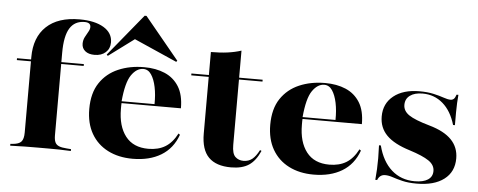

<svg xmlns="http://www.w3.org/2000/svg" viewBox="-47 -791 2286 918"><g transform="rotate(5 1095.5 -332.0)"><path d="M22.6 -410.5V-419.4H343.5V-410.5ZM162.9 -2.4Q125.8 -2.4 97.2 -2Q68.5 -1.6 26.6 0V-8.9L37.9 -9.7Q67.7 -12.1 79 -25Q90.3 -37.9 90.3 -68.5V-209.7H235.5V-68.5Q235.5 -47.6 240.7 -35.5Q246 -23.4 259.3 -17.7Q272.6 -12.1 296.8 -10.5L317.7 -8.9V0Q287.1 -1.6 262.5 -2Q237.9 -2.4 214.9 -2.4Q191.9 -2.4 162.9 -2.4ZM90.3 -209.7V-430.6Q90.3 -525.8 146 -578.2Q201.6 -630.6 304.8 -630.6Q378.2 -630.6 421 -604.8Q463.7 -579 463.7 -533.9Q463.7 -504 443.5 -485.9Q423.4 -467.7 390.3 -467.7Q361.3 -467.7 345.2 -481Q329 -494.4 329 -516.1Q329 -533.1 336.3 -547.6Q343.5 -562.1 351.2 -574.6Q358.9 -587.1 358.9 -598.4Q358.9 -620.2 329.8 -620.2Q282.3 -620.2 258.9 -582.3Q235.5 -544.4 235.5 -464.5V-209.7Z M614.5 11.3Q546.8 11.3 495.6 -14.9Q444.4 -41.1 416.1 -90.3Q387.9 -139.5 387.9 -208.1Q387.9 -284.7 420.6 -333.5Q453.2 -382.3 508.5 -406Q563.7 -429.8 632.3 -429.8Q688.7 -429.8 731.9 -411.3Q775 -392.7 799.6 -353.2Q824.2 -313.7 824.2 -249.2H495.2L493.5 -258.1H696.8Q697.6 -303.2 689.9 -339.9Q682.3 -376.6 667.3 -398.8Q652.4 -421 629 -421Q596.8 -421 571.8 -384.7Q546.8 -348.4 538.7 -257.3L539.5 -255.6Q538.7 -247.6 538.7 -238.7Q538.7 -229.8 538.7 -221Q538.7 -138.7 575.8 -90.7Q612.9 -42.7 685.5 -42.7Q733.1 -42.7 766.5 -62.9Q800 -83.1 823.4 -128.2L830.6 -122.6Q806.5 -55.6 750.8 -22.2Q695.2 11.3 614.5 11.3ZM454 -468.5 448.4 -474.2 612.9 -675H621.8L787.1 -474.2L782.3 -468.5L550 -571L600.8 -577.4Z M1087.1 11.3Q1015.3 11.3 979.4 -25Q943.5 -61.3 943.5 -138.7V-209.7H1088.7V-96.8Q1088.7 -54.8 1104.4 -39.9Q1120.2 -25 1143.5 -25Q1168.5 -25 1185.9 -39.1Q1203.2 -53.2 1218.5 -83.1L1225.8 -79.8Q1204.8 -31.5 1172.6 -10.1Q1140.3 11.3 1087.1 11.3ZM943.5 -209.7V-529.8Q988.7 -529.8 1023.8 -534.7Q1058.9 -539.5 1088.7 -549.2V-209.7ZM859.7 -410.5V-419.4H1201.6V-410.5Z M1483.1 11.3Q1415.3 11.3 1364.1 -14.9Q1312.9 -41.1 1284.7 -90.3Q1256.5 -139.5 1256.5 -208.1Q1256.5 -284.7 1289.1 -333.5Q1321.8 -382.3 1377 -406Q1432.3 -429.8 1500.8 -429.8Q1557.3 -429.8 1600.4 -411.3Q1643.5 -392.7 1668.1 -353.2Q1692.7 -313.7 1692.7 -249.2H1363.7L1362.1 -258.1H1565.3Q1566.1 -303.2 1558.5 -339.9Q1550.8 -376.6 1535.9 -398.8Q1521 -421 1497.6 -421Q1465.3 -421 1440.3 -384.7Q1415.3 -348.4 1407.3 -257.3L1408.1 -255.6Q1407.3 -247.6 1407.3 -238.7Q1407.3 -229.8 1407.3 -221Q1407.3 -138.7 1444.4 -90.7Q1481.5 -42.7 1554 -42.7Q1601.6 -42.7 1635.1 -62.9Q1668.5 -83.1 1691.9 -128.2L1699.2 -122.6Q1675 -55.6 1619.4 -22.2Q1563.7 11.3 1483.1 11.3Z M1978.2 11.3Q1937.9 11.3 1909.7 4.4Q1881.5 -2.4 1861.7 -9.3Q1841.9 -16.1 1825 -16.1Q1799.2 -16.1 1788.7 10.5H1779.8Q1782.3 -16.1 1783.5 -40.7Q1784.7 -65.3 1784.7 -93.1Q1784.7 -121 1783.1 -155.6H1791.9Q1811.3 -79.8 1856.9 -39.5Q1902.4 0.8 1967.7 0.8Q2008.9 0.8 2031 -13.7Q2053.2 -28.2 2053.2 -55.6Q2053.2 -84.7 2024.2 -104.4Q1995.2 -124.2 1931.5 -144.4Q1855.6 -167.7 1819.8 -204Q1783.9 -240.3 1783.9 -294.4Q1783.9 -356.5 1829.8 -393.1Q1875.8 -429.8 1954 -429.8Q1991.9 -429.8 2021 -423.4Q2050 -416.9 2070.6 -409.7Q2091.1 -402.4 2104.8 -402.4Q2113.7 -402.4 2120.2 -408.1Q2126.6 -413.7 2131.5 -429H2140.3Q2138.7 -409.7 2137.5 -389.9Q2136.3 -370.2 2136.3 -344.8Q2136.3 -319.4 2136.3 -283.1H2127.4Q2108.1 -349.2 2066.9 -384.7Q2025.8 -420.2 1969.4 -420.2Q1931.5 -420.2 1909.3 -404Q1887.1 -387.9 1887.1 -358.9Q1887.1 -329.8 1915.3 -310.5Q1943.5 -291.1 2014.5 -271Q2086.3 -250.8 2121.4 -214.5Q2156.5 -178.2 2156.5 -125Q2156.5 -60.5 2109.3 -24.6Q2062.1 11.3 1978.2 11.3Z"/></g></svg>

Font: Playfair 144pt SemiExpanded Black
Style: Regular
Weight: 900
Width: 6
Designer: Claus Eggers Sørensen
Foundry: Claus Eggers Sørensen
Version: Version 2.203